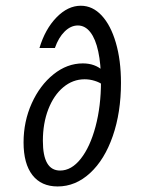

<svg xmlns="http://www.w3.org/2000/svg" viewBox="-20 -651 516 682"><path d="M63.7 -145.2Q63.7 -219.4 92.7 -283.9Q121.8 -348.4 170.2 -387.1Q218.5 -425.8 274.2 -425.8Q296 -425.8 313.7 -419.4Q331.5 -412.9 344.4 -400.8V-350Q334.7 -358.1 316.9 -363.7Q299.2 -369.4 280.6 -369.4Q238.7 -369.4 204.8 -341.1Q171 -312.9 151.6 -262.9Q132.3 -212.9 132.3 -150.8Q132.3 -97.6 147.6 -71.4Q162.9 -45.2 193.5 -45.2Q233.9 -45.2 266.9 -87.1Q300 -129 319.4 -201.6Q338.7 -274.2 338.7 -361.3Q338.7 -423.4 329 -468.1Q319.4 -512.9 300.8 -536.7Q282.3 -560.5 256.5 -560.5Q231.5 -560.5 209.7 -539.1Q187.9 -517.7 175 -480.6H120.2Q140.3 -547.6 180.6 -589.1Q221 -630.6 266.9 -630.6Q308.9 -630.6 341.1 -596Q373.4 -561.3 391.5 -499.2Q409.7 -437.1 409.7 -356.5Q409.7 -251.6 380.6 -167.7Q351.6 -83.9 300 -36.3Q248.4 11.3 184.7 11.3Q126.6 11.3 95.2 -29Q63.7 -69.4 63.7 -145.2Z"/></svg>

Font: Playfair Micro SmCond SmLight
Style: Italic
Weight: 360
Width: 4
Italic angle: -15.6°
Designer: Claus Eggers Sørensen
Foundry: Claus Eggers Sørensen
Version: Version 2.203;Glyphs 3.3 (3326)